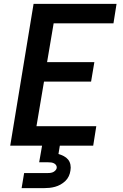

<svg xmlns="http://www.w3.org/2000/svg" viewBox="-20 -755 640 995"><path d="M33 0 154 -735H584L568 -634H258L224 -433H469L452 -332H208L169 -101H479L463 0ZM92 220 105 142H220Q228 142 236 141.5Q244 141 251.5 138.5Q259 136 265.5 130Q272 124 274 116Q275 108 271 101.5Q267 95 260 91.5Q253 88 245.5 87Q238 86 229 86H183L198 0H290L283 43Q297 47 310.5 54Q324 61 333 72Q342 83 345 98.5Q348 114 345 129Q343 144 336.5 158Q330 172 318.5 183Q307 194 293.5 201.5Q280 209 265.5 213Q251 217 236.5 218.5Q222 220 207 220Z"/></svg>

Font: Iosevka SS04 Extended Oblique
Style: Bold
Weight: 700
Width: 7
Italic angle: -9°
Monospace: yes
Designer: Belleve Invis
Foundry: Belleve Invis
Version: Version 19.0.0; ttfautohint (v1.8.4)